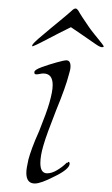

<svg xmlns="http://www.w3.org/2000/svg" viewBox="-20 -421 264 452"><path d="M62 11Q42 11 42 -14Q42 -21 43.5 -28.5Q45 -36 47 -46Q50 -57 56 -73.5Q62 -90 72 -112Q90 -157 96 -178Q100 -192 102 -202.5Q104 -213 104 -221Q104 -248 82 -248Q78 -248 74 -247Q70 -246 65 -246Q60 -246 61 -252Q62 -257 78.5 -263Q95 -269 113 -274Q131 -279 136 -279Q146 -279 146 -265Q146 -261 145 -256Q144 -251 142 -245Q135 -217 112 -161Q101 -133 93.5 -112.5Q86 -92 82 -78Q75 -54 75 -37Q75 -13 91 -13Q102 -13 114.5 -20.5Q127 -28 135 -36L137 -38Q139 -38 139 -37L140 -40Q144 -40 144 -36Q144 -29 134 -21Q124 -13 107 -5Q76 11 62 11ZM221 -310Q217 -309 206 -316.5Q195 -324 172 -340L147 -357L119 -343Q88 -327 76.5 -321Q65 -315 57 -312Q55 -312 56 -315Q60 -321 70.5 -330Q81 -339 99 -354Q112 -365 122 -373Q132 -381 148 -395Q154 -401 158 -401Q161 -401 165 -395Q167 -391 174.5 -379.5Q182 -368 189 -358Q193 -352 201 -342Q209 -332 215.5 -324Q222 -316 223 -314Q226 -310 221 -310Z"/></svg>

Font: Grey Qo
Style: Regular
Weight: 400
Designer: Robert E. Leuschke
Foundry: Robert E. Leuschke
Version: Version 2.010